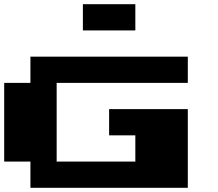

<svg xmlns="http://www.w3.org/2000/svg" viewBox="-20 -1020 1040 915"><path d="M375 -875V-1000H625V-875ZM125 -125V-250H0V-625H125V-750H875V-625H250V-250H625V-375H500V-500H875V-125Z"/></svg>

Font: Press Start 2P
Style: Regular
Weight: 400
Designer: CodeMan38
Foundry: CodeMan38
Version: Version 3.000